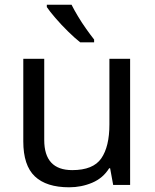

<svg xmlns="http://www.w3.org/2000/svg" viewBox="-20 -786 658 816"><path d="M533 -536V0H461L448 -71H444Q418 -29 372 -9.5Q326 10 274 10Q177 10 128 -36.5Q79 -83 79 -185V-536H168V-191Q168 -63 287 -63Q376 -63 410.5 -113Q445 -163 445 -257V-536ZM284 -766Q295 -744 311.5 -716.5Q328 -689 346.5 -663Q365 -637 380 -618V-606H321Q298 -624 269 -652.5Q240 -681 215.5 -709.5Q191 -738 179 -756V-766Z"/></svg>

Font: Noto Sans Mende Kikakui
Style: Regular
Weight: 400
Designer: Monotype Design Team
Foundry: Monotype Imaging Inc.
Version: Version 2.003; ttfautohint (v1.8.4.7-5d5b)